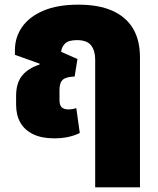

<svg xmlns="http://www.w3.org/2000/svg" viewBox="-20 -583 678 823"><path d="M388 220V-100H580V220ZM212 10Q159 10 122.5 -7.5Q86 -25 67.5 -57Q49 -89 49 -134V-171Q49 -227 74.5 -258.5Q100 -290 149 -306L150 -310L44 -348V-368Q44 -423 74.5 -467Q105 -511 165.5 -537Q226 -563 316 -563Q403 -563 461.5 -537Q520 -511 550 -461Q580 -411 580 -337V0H388V-328Q388 -366 370.5 -388.5Q353 -411 310 -411Q273 -411 258.5 -396Q244 -381 242 -361L312 -330L300 -255Q264 -254 249.5 -241.5Q235 -229 235 -197V-154Q235 -133 244 -123.5Q253 -114 274 -114Q282 -114 291 -115.5Q300 -117 307 -120L322 -13Q303 -3 275 3.5Q247 10 212 10Z"/></svg>

Font: Noto Sans Thai Black
Style: Regular
Weight: 900
Version: Version 2.001